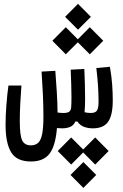

<svg xmlns="http://www.w3.org/2000/svg" viewBox="-20 -650 626 976"><path d="M137.2 170.9Q64.9 170.9 36.6 124Q8.3 77.1 8.3 -15.6Q8.3 -62 12.5 -116.5Q16.6 -170.9 22.9 -215.3H88.9Q85.4 -169.4 83 -123Q80.6 -76.7 80.6 -34.2Q80.6 39.6 93 64.2Q105.5 88.9 137.2 88.9Q159.7 88.9 173.6 76.4Q187.5 64 194.1 32.2Q200.7 0.5 200.7 -58.6Q200.7 -113.8 198 -170.7Q195.3 -227.5 191.4 -286.1L261.2 -290Q265.1 -241.2 268.8 -181.4Q272.5 -121.6 272.5 -78.1Q287.6 -75.7 302.2 -75.7Q322.8 -75.7 331.5 -82Q340.3 -88.4 341.8 -104Q343.3 -124 343.3 -156.2Q343.3 -188 342 -224.6Q340.8 -261.2 339.4 -295.9L408.7 -299.3Q410.2 -265.1 411.4 -225.1Q412.6 -185.1 412.6 -147.9Q412.6 -110.8 410.2 -85.4Q409.7 -82.5 409.7 -79.6Q424.3 -75.7 441.4 -75.7Q463.9 -75.7 472.4 -87.2Q481 -98.6 481 -134.3Q481 -171.9 478.3 -212.9Q475.6 -253.9 469.7 -304.2L538.6 -310.5Q547.4 -260.7 550.3 -219Q553.2 -177.2 553.2 -139.2Q553.2 -65.4 530 -31.5Q506.8 2.4 451.7 2.4Q428.7 2.4 408 -4.9Q387.2 -12.2 373.5 -32.2H362.8Q355 -13.2 337.4 -5.4Q319.8 2.4 295.9 2.4Q282.2 2.4 269.5 1Q262.2 91.3 231.9 131.1Q201.7 170.9 137.2 170.9ZM436.5 -374 375.5 -435.1 314.5 -374 246.1 -442.9 314.5 -511.7 375.5 -450.2 436.5 -511.7 504.9 -442.9ZM376.5 -499 311 -564.5 376.5 -630.4 441.9 -564.5ZM463.9 48.8 532.2 117.7 463.9 186.5 402.8 125 341.8 186.5 273.4 117.7 341.8 48.8 402.8 109.9ZM403.8 173.8 469.2 239.3 403.8 305.2 338.4 239.3Z"/></svg>

Font: CaskaydiaMono NF SemiLight
Style: Regular
Weight: 350
Designer: Aaron Bell
Foundry: Saja Typeworks
Version: Version 2111.001; ttfautohint (v1.8.4);Nerd Fonts 3.1.1